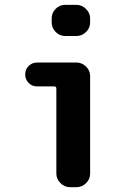

<svg xmlns="http://www.w3.org/2000/svg" viewBox="-20 -780 540 800"><path d="M297.9 -519.5Q321.3 -519.5 338.4 -502.9Q355.5 -486.3 355.5 -462.9V-56.6Q355.5 -33.2 338.4 -16.6Q321.3 0 297.9 0H272.5Q249 0 231.9 -17.1Q214.8 -34.2 214.8 -56.6V-411.1Q214.8 -419.9 206.1 -419.9H134.8Q113.3 -419.9 99.1 -434.6Q85 -449.2 85 -470.2Q85 -491.2 99.6 -505.4Q114.3 -519.5 134.8 -519.5ZM297.9 -759.8Q321.3 -759.8 338.4 -742.7Q355.5 -725.6 355.5 -703.1V-686.5Q355.5 -663.1 338.4 -646.5Q321.3 -629.9 297.9 -629.9H252Q228.5 -629.9 211.9 -647Q195.3 -664.1 195.3 -686.5V-703.1Q195.3 -726.6 211.9 -743.2Q228.5 -759.8 252 -759.8Z"/></svg>

Font: Rounded Mgen+ 1mn bold
Style: Bold
Weight: 700
Designer: [Source Han Sans]
Ryoko NISHIZUKA  (kana & ideographs); Paul D. Hunt (Latin, Greek & Cyrillic); Wenlong ZHANG  (bopomofo
Version: Version 1.059.20150602